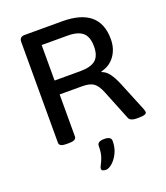

<svg xmlns="http://www.w3.org/2000/svg" viewBox="-164 -812 1000 1154"><g transform="rotate(-20 335.5 -235.5)"><path d="M143 2Q118 2 107.5 -4.5Q97 -11 97 -23V-667Q97 -700 130 -700H370Q609 -700 609 -500Q609 -438 577 -393.5Q545 -349 489 -336V-332Q516 -323 535.5 -296Q555 -269 572 -229L651 -36Q656 -22 656 -16Q656 2 609 2H590Q573 2 560.5 -3Q548 -8 543 -19L466 -210Q448 -256 424 -274Q400 -292 350 -292H206V-23Q206 -11 195 -4.5Q184 2 159 2ZM206 -381H371Q438 -381 468.5 -407Q499 -433 499 -493Q499 -554 468.5 -581Q438 -608 371 -608H206ZM314 229Q305 229 295.5 226Q286 223 286 213Q286 203 295 187.5Q304 172 312.5 146Q321 120 321 79Q321 51 366 51Q410 51 410 79Q410 123 393 157Q376 191 353.5 210Q331 229 314 229Z"/></g></svg>

Font: Asap Semi Expanded Medium
Style: Regular
Weight: 500
Width: 6
Designer: Pablo Cosgaya
Foundry: Omnibus-Type
Version: Version 3.001; ttfautohint (v1.8.4.7-5d5b)